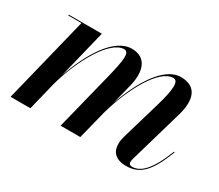

<svg xmlns="http://www.w3.org/2000/svg" viewBox="-92 -671 1007 881"><g transform="rotate(30 411.0 -230.0)"><path d="M388.5 0 426 -149.5C467 -298 549 -448.5 623 -448.5C653 -448.5 648.5 -399 622 -308L562 -103.5C558.5 -91.5 555 -75.5 555 -61C555 -19.5 578.5 10 636.5 10C711.5 10 753 -38 798.5 -155.5L794.5 -157C747.5 -36.5 704.5 -0.5 661 -0.5C650.5 -0.5 644.5 -6.5 644.5 -15C644.5 -22 646.5 -30.5 648.5 -37.5L730 -319.5C753 -400.5 740 -469.5 651.5 -469.5C562.5 -469.5 487 -342.5 442 -212L469 -319.5C489.5 -400.5 472 -469.5 391.5 -469.5C297.5 -469.5 219 -336 174 -203L237 -460H62V-455.5H131.5L19 0H124L161 -150.5C202 -298.5 288 -450 362 -450C392 -450 383.5 -400 361 -308L284 0Z"/></g></svg>

Font: Bodoni* 36pt Medium
Style: Italic
Weight: 500
Italic angle: -13°
Version: Version 2.3